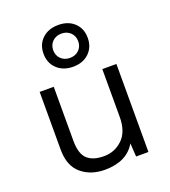

<svg xmlns="http://www.w3.org/2000/svg" viewBox="-146 -909 909 1025"><g transform="rotate(-20 308.5 -396.0)"><path d="M212 -769.5Q247 -802 303 -802Q359 -802 393.5 -769.5Q428 -737 428 -684Q428 -631 393.5 -598Q359 -565 303 -565Q247 -565 212 -598Q177 -631 177 -684Q177 -737 212 -769.5ZM354 -733.5Q334 -753 303 -753Q272 -753 252 -733.5Q232 -714 232 -684Q232 -654 252 -634.5Q272 -615 303 -615Q334 -615 354 -634.5Q374 -654 374 -684Q374 -714 354 -733.5ZM274 10Q194 10 141 -35Q88 -80 88 -172V-500H168V-193Q168 -120 199.5 -90Q231 -60 294 -60Q356 -60 400 -102.5Q444 -145 444 -228V-500H524V0H454L449 -76Q399 10 274 10Z"/></g></svg>

Font: Elaine Sans
Style: Regular
Weight: 400
Designer: Wei Huang
Foundry: Wei Huang
Version: Version 2.001;December 24, 2019;FontCreator 12.0.0.2547 64-b